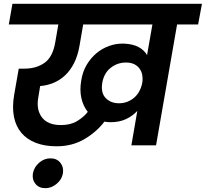

<svg xmlns="http://www.w3.org/2000/svg" viewBox="-20 -760 1076 1004"><path d="M698 -180Q674 -154 639.5 -137.5Q605 -121 558 -121Q541 -121 526 -124Q484 -69 420.5 -32Q357 5 276 5Q214 5 167.5 -13Q121 -31 92 -65Q63 -99 53 -149Q43 -199 54 -264L78 -401H107Q170 -401 213 -431.5Q256 -462 269 -539L285 -632H26L45 -740H1036L1016 -632H906L796 0H667ZM602 -220Q627 -220 647.5 -228.5Q668 -237 683 -250.5Q698 -264 708 -282Q718 -300 722 -318L725 -334Q727 -352 723.5 -369.5Q720 -387 709.5 -401.5Q699 -416 681.5 -424.5Q664 -433 638 -433Q594 -433 559 -405.5Q524 -378 515 -328Q506 -275 532.5 -247.5Q559 -220 602 -220ZM217 224Q184 224 165.5 201.5Q147 179 152 147Q158 114 184.5 91Q211 68 244 68Q277 68 295.5 91Q314 114 309 147Q303 179 276 201.5Q249 224 217 224ZM299 -106Q349 -106 383.5 -127Q418 -148 439 -175Q415 -205 405.5 -247Q396 -289 405 -340Q412 -385 433 -420.5Q454 -456 483.5 -481Q513 -506 550 -519.5Q587 -533 627 -532Q675 -530 704.5 -514Q734 -498 749 -472L777 -632H415L396 -522Q387 -469 367.5 -430.5Q348 -392 321 -366.5Q294 -341 260.5 -327Q227 -313 190 -310L180 -249Q169 -186 199.5 -146Q230 -106 299 -106Z"/></svg>

Font: SVN-Poppins SemiBold
Style: Italic
Weight: 600
Italic angle: -10°
Designer: Ninad Kale (Devanagari), Jonny Pinhorn (Latin)
Foundry: Indian Type Foundry
Version: Version 3.002 2017; ttfautohint (v1.8.3)